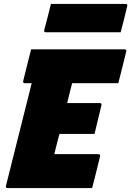

<svg xmlns="http://www.w3.org/2000/svg" viewBox="-20 -949 663 969"><path d="M18 0Q8 0 10 -11L140 -529H105Q100 -529 98 -532.5Q96 -536 97 -540Q108 -584 117 -620.5Q126 -657 137 -700H609Q614 -700 616.5 -696.5Q619 -693 617 -689Q607 -646 597.5 -609.5Q588 -573 577 -529H344Q339 -510 335 -494Q331 -478 327 -461.5Q323 -445 319 -429H484Q489 -429 491 -425.5Q493 -422 492 -418Q485 -387 475 -347.5Q465 -308 457 -273H280Q273 -247 266.5 -221.5Q260 -196 254 -171H476Q487 -171 485 -160Q476 -124 466 -82.5Q456 -41 445 0ZM237 -929H614Q625 -929 622 -918Q614 -884 606 -852Q598 -820 589 -786H212Q201 -786 203 -797Q212 -831 220.5 -863Q229 -895 237 -929Z"/></svg>

Font: Recursive Sn Lnr St Blk
Style: Italic
Weight: 900
Italic angle: -15°
Version: Version 1.079;hotconv 1.0.112;makeotfexe 2.5.65598; ttfautoh